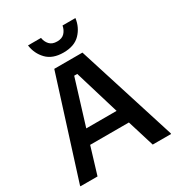

<svg xmlns="http://www.w3.org/2000/svg" viewBox="-196 -963 1004 1087"><g transform="rotate(-30 306.0 -419.5)"><path d="M10 0V-5L214.2 -650H398.3L602.5 -5V0H482.5L428.3 -175.8H175L121.7 0ZM292.5 -560 202.5 -267.5H400.8L312.5 -560ZM306.7 -703.3Q235.8 -703.3 197.5 -742.9Q159.2 -782.5 151.7 -839.2H236.7Q240.8 -812.5 257.5 -794.2Q274.2 -775.8 306.7 -775.8Q339.2 -775.8 355.8 -794.2Q372.5 -812.5 377.5 -839.2H461.7Q454.2 -782.5 416.2 -742.9Q378.3 -703.3 306.7 -703.3Z"/></g></svg>

Font: Familjen Grotesk GF Medium
Style: Regular
Weight: 500
Designer: Anders Wikstroem, Jonas Baeckman, Matilda Gysing, Kristian Moeller
Foundry: Familjen STHLM AB
Version: Version 2.000; Beta; Release 4; Build 6